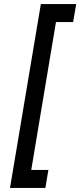

<svg xmlns="http://www.w3.org/2000/svg" viewBox="-20 -820 393 940"><path d="M180 -800H353L338 -712H254L133 12H217L202 100H29Z"/></svg>

Font: Oak Sans Medium
Style: Italic
Weight: 500
Italic angle: -9.49998°
Foundry: Erik Kennedy, Walven
Version: Version 1.000